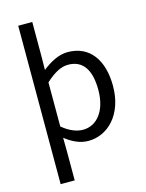

<svg xmlns="http://www.w3.org/2000/svg" viewBox="-147 -883 913 1200"><g transform="rotate(-15 310.0 -283.5)"><path d="M92 229H183V45L182 -47C230 -9 279 13 331 13C456 13 567 -94 567 -280C567 -447 490 -557 347 -557C287 -557 230 -524 182 -486L183 -580V-796H92ZM316 -63C280 -63 232 -78 183 -120V-405C236 -454 283 -480 329 -480C432 -480 472 -399 472 -279C472 -144 406 -63 316 -63Z"/></g></svg>

Font: Microsoft YaHei
Style: Regular
Weight: 400
Designer: Ryoko NISHIZUKA 西塚涼子 (kana, bopomofo & ideographs); Paul D. Hunt (Latin, Greek & Cyrillic); Sandoll Communications 산돌커뮤니
Foundry: Adobe
Version: Version 2.001;hotconv 1.0.111;makeotfexe 2.5.65597